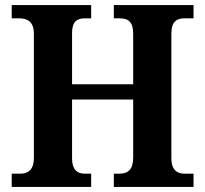

<svg xmlns="http://www.w3.org/2000/svg" viewBox="-20 -734 805 754"><path d="M26 0H338V-52H313C282 -52 263 -69 263 -112V-343H503V-115C503 -69 483 -52 450 -52H427V0H740V-52H704C675 -52 653 -68 653 -111V-602C653 -649 674 -662 704 -662H740V-714H427V-662H449C483 -662 503 -649 503 -602V-403H263V-604C263 -649 282 -662 313 -662H338V-714H26V-662H56C87 -662 113 -649 113 -602V-112C113 -69 91 -52 61 -52H26Z"/></svg>

Font: Noto Serif Georgian SemiCondensed Bold
Style: Regular
Weight: 700
Width: 4
Designer: Monotype Design Team, Akaki Razmadze
Foundry: Google LLC
Version: Version 2.003